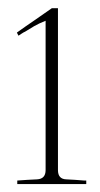

<svg xmlns="http://www.w3.org/2000/svg" viewBox="-20 -763 249 477"><path d="M124 -742.7V-340.3Q124 -317.9 145 -317.4Q155.3 -316.9 166.5 -316.2Q177.7 -315.4 189 -314.5H194.3V-305.7H22.9V-314.5H23.4Q34.7 -315.4 48.1 -316.2Q61.5 -316.9 71.8 -317.4Q93.3 -318.4 93.3 -340.3V-711.4Q76.2 -704.6 64.5 -697.8Q52.7 -690.9 42 -684.1Q40.5 -683.1 39.3 -682.9Q38.1 -682.6 37.1 -681.6Q35.6 -680.7 32.2 -678.5Q28.8 -676.3 25.9 -674.3Q24.4 -676.8 23.7 -678.5Q22.9 -680.2 22 -682.1Q44.4 -698.2 65.4 -712.4Q86.4 -726.6 108.9 -742.7Z"/></svg>

Font: Tartlers End
Style: Regular
Weight: 200
Designer: Peter Wiegel
Foundry: Peter Wiegel
Version: Version 1.000 2013 initial release